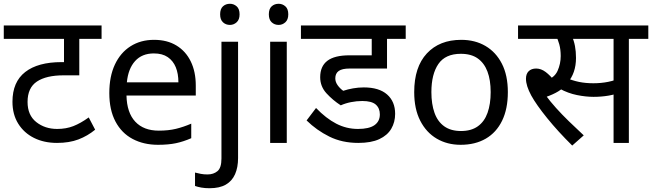

<svg xmlns="http://www.w3.org/2000/svg" viewBox="-20 -757 3454 1017"><path d="M518 -551H400V-358H317Q225 -358 175.5 -325Q126 -292 126 -217Q126 -147 172 -110.5Q218 -74 283 -74Q330 -74 368.5 -89Q407 -104 450 -135L484 -70Q444 -37 395.5 -18.5Q347 0 282 0Q213 0 160 -26.5Q107 -53 76.5 -102Q46 -151 46 -218Q46 -323 113.5 -375.5Q181 -428 306 -428H348L319 -404V-551H0V-622H518Z M796 -546Q865 -546 914.5 -516Q964 -486 990.5 -431.5Q1017 -377 1017 -304V-251H650Q652 -160 696.5 -112.5Q741 -65 821 -65Q872 -65 911.5 -74.5Q951 -84 993 -102V-25Q952 -7 912 1.5Q872 10 817 10Q741 10 682.5 -21Q624 -52 591.5 -113.5Q559 -175 559 -264Q559 -352 588.5 -415Q618 -478 671.5 -512Q725 -546 796 -546ZM795 -474Q732 -474 695.5 -433.5Q659 -393 652 -321H925Q925 -367 911 -401Q897 -435 868.5 -454.5Q840 -474 795 -474Z M1090 240Q1065 240 1046 236.5Q1027 233 1013 228V157Q1028 161 1044 164Q1060 167 1079 167Q1111 167 1132 149.5Q1153 132 1153 83V-536H1241V80Q1241 130 1225 166Q1209 202 1176 221Q1143 240 1090 240ZM1146 -681Q1146 -710 1161 -723.5Q1176 -737 1198 -737Q1218 -737 1233.5 -723.5Q1249 -710 1249 -681Q1249 -653 1233.5 -639Q1218 -625 1198 -625Q1176 -625 1161 -639Q1146 -653 1146 -681Z M1499 -536V0H1411V-536ZM1456 -737Q1476 -737 1491.5 -723.5Q1507 -710 1507 -681Q1507 -653 1491.5 -639Q1476 -625 1456 -625Q1434 -625 1419 -639Q1404 -653 1404 -681Q1404 -710 1419 -723.5Q1434 -737 1456 -737Z M1899 -222Q1869 -222 1839 -216Q1809 -210 1785 -199Q1743 -226 1709.5 -262.5Q1676 -299 1676 -348Q1676 -406 1714 -435Q1752 -464 1831 -464H1949V-551H1574V-622H2129V-551H2030V-394H1832Q1792 -394 1774 -381Q1756 -368 1756 -342Q1756 -323 1768.5 -305.5Q1781 -288 1798 -276Q1822 -284 1850 -289Q1878 -294 1907 -294Q1988 -294 2030.5 -256.5Q2073 -219 2073 -154Q2073 -110 2052.5 -75Q2032 -40 1989 -20Q1946 0 1878 0Q1792 0 1724.5 -33.5Q1657 -67 1604 -119L1654 -185Q1707 -130 1761 -102Q1815 -74 1876 -74Q1935 -74 1963.5 -94Q1992 -114 1992 -151Q1992 -184 1970.5 -203Q1949 -222 1899 -222Z M2670 -269Q2670 -180 2639.5 -117.5Q2609 -55 2553 -22.5Q2497 10 2420 10Q2349 10 2293.5 -22.5Q2238 -55 2206 -117.5Q2174 -180 2174 -269Q2174 -402 2241 -474Q2308 -546 2423 -546Q2496 -546 2551.5 -513.5Q2607 -481 2638.5 -419.5Q2670 -358 2670 -269ZM2265 -269Q2265 -206 2281.5 -159.5Q2298 -113 2333 -88Q2368 -63 2422 -63Q2476 -63 2511 -88Q2546 -113 2562.5 -159.5Q2579 -206 2579 -269Q2579 -333 2562 -378Q2545 -423 2510.5 -447.5Q2476 -472 2421 -472Q2339 -472 2302 -418Q2265 -364 2265 -269Z M3011 14Q2936 -60 2878.5 -131Q2821 -202 2794 -251Q2780 -277 2773 -299Q2766 -321 2766 -340Q2766 -366 2780.5 -380Q2795 -394 2820 -394Q2846 -394 2870.5 -375.5Q2895 -357 2919 -326L2872 -331Q2917 -345 2933.5 -382Q2950 -419 2950 -460Q2950 -495 2942.5 -522Q2935 -549 2926 -564L2967 -551H2724V-622H3141V-551H2975L3009 -566Q3020 -542 3025.5 -513.5Q3031 -485 3031 -450Q3031 -410 3019.5 -376.5Q3008 -343 2985 -317L2981 -310Q2963 -289 2937 -273Q2911 -257 2871 -243L2869 -254Q2894 -220 2925 -185.5Q2956 -151 2993 -115Q3030 -79 3072 -40ZM3124 -244Q3083 -244 3036 -253.5Q2989 -263 2945 -287L2972 -347Q3013 -330 3047.5 -323Q3082 -316 3123 -316Q3164 -316 3201.5 -323.5Q3239 -331 3277 -348V-272Q3242 -257 3203.5 -250.5Q3165 -244 3124 -244ZM3230 0V-551H3120V-622H3414V-551H3311V0Z"/></svg>

Font: hindi15
Style: Regular
Weight: 400
Designer: Jelle Bosma - Monotype Design Team
Foundry: Monotype Imaging Inc.
Version: Version 2.006